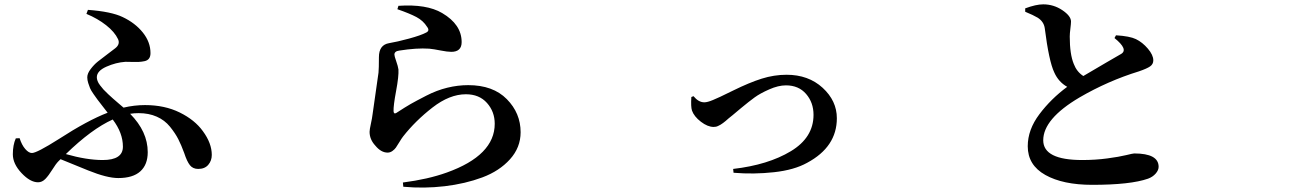

<svg xmlns="http://www.w3.org/2000/svg" viewBox="-20 -810 6040 884"><path d="M545.9 -134.8Q545.9 -198.2 499 -259.8Q401.4 -215.8 283.2 -100.6Q378.9 -73.2 453.1 -73.2Q545.9 -73.2 545.9 -134.8ZM377.9 -746.1 384.8 -764.6Q492.2 -756.8 544.9 -731.4Q602.5 -704.1 637.7 -660.2Q672.9 -616.2 672.9 -565.4Q672.9 -549.8 666 -540.5Q659.2 -531.2 645 -528.3Q630.9 -525.4 618.7 -524.9Q606.4 -524.4 586.9 -524.9Q567.4 -525.4 557.6 -525.4Q513.7 -522.5 469.7 -502.9Q425.8 -483.4 425.8 -454.1Q425.8 -446.3 429.2 -437Q432.6 -427.7 440.9 -417Q449.2 -406.2 456.5 -397.9Q463.9 -389.6 478 -376.5Q492.2 -363.3 500.5 -356Q508.8 -348.6 525.4 -334.5Q542 -320.3 548.8 -314.5Q598.6 -326.2 647.5 -326.2Q738.3 -326.2 807.6 -292Q877 -257.8 914.1 -206.1Q955.1 -150.4 955.1 -96.7Q955.1 -70.3 939 -51.3Q922.9 -32.2 892.6 -32.2Q868.2 -32.2 854.5 -49.3Q840.8 -66.4 828.1 -105.5Q814.5 -142.6 800.8 -169.4Q787.1 -196.3 762.7 -226.6Q738.3 -256.8 701.7 -272.9Q665 -289.1 618.2 -289.1Q597.7 -289.1 579.1 -286.1Q660.2 -204.1 660.2 -109.4Q660.2 -51.8 626 -21Q591.8 9.8 524.4 9.8Q472.7 9.8 385.7 -25.4Q312.5 -54.7 258.8 -77.1L249 -67.4Q237.3 -55.7 220.7 -28.8Q204.1 -2 189 13.7Q173.8 29.3 155.3 29.3Q119.1 29.3 79.1 -13.2Q39.1 -55.7 39.1 -99.6Q39.1 -142.6 52.7 -172.9L70.3 -173.8Q80.1 -142.6 96.2 -124Q112.3 -105.5 127 -105.5Q149.4 -105.5 251 -169.9Q383.8 -255.9 475.6 -291Q469.7 -298.8 452.1 -321.3Q434.6 -343.8 428.7 -351.6Q422.9 -359.4 410.6 -377Q398.4 -394.5 394.5 -404.3Q390.6 -414.1 386.2 -427.7Q381.8 -441.4 381.8 -454.1Q381.8 -471.7 397.5 -492.2Q413.1 -512.7 430.2 -526.4Q447.3 -540 474.6 -560.5Q502 -581.1 510.7 -587.9Q534.2 -606.4 523.4 -629.9Q507.8 -663.1 468.8 -693.8Q429.7 -724.6 377.9 -746.1Z M1946.3 -686.5Q1928.7 -714.8 1897.5 -731.4Q1866.2 -748 1809.6 -767.6L1814.5 -783.2Q1944.3 -792 2015.6 -750Q2105.5 -697.3 2105.5 -616.2Q2105.5 -571.3 2057.6 -571.3Q2040 -571.3 2008.3 -577.6Q1976.6 -584 1956.1 -585.9Q1898.4 -589.8 1818.4 -577.1Q1795.9 -574.2 1795.9 -558.6Q1795.9 -551.8 1804.2 -528.3Q1812.5 -504.9 1814.5 -490.2Q1816.4 -459 1803.7 -391.1Q1791 -323.2 1792 -297.9Q1793 -283.2 1804.7 -290Q1846.7 -317.4 1870.6 -331.1Q1894.5 -344.7 1942.9 -369.6Q1991.2 -394.5 2039.6 -406.2Q2087.9 -418 2135.7 -418Q2250 -418 2313.5 -353.5Q2377 -289.1 2377 -201.2Q2377 -130.9 2328.1 -76.7Q2279.3 -22.5 2200.7 6.8Q2122.1 36.1 2027.3 47.4Q1932.6 58.6 1836.9 49.8L1835 30.3Q1950.2 15.6 2037.1 -15.6Q2257.8 -94.7 2257.8 -240.2Q2257.8 -295.9 2222.2 -335.9Q2186.5 -376 2125 -376Q2049.8 -376 1971.2 -314.9Q1892.6 -253.9 1835.9 -181.6Q1829.1 -172.9 1818.8 -155.8Q1808.6 -138.7 1802.7 -130.4Q1796.9 -122.1 1786.6 -114.7Q1776.4 -107.4 1764.6 -107.4Q1734.4 -107.4 1708 -139.6Q1681.6 -168 1681.6 -203.1Q1681.6 -212.9 1687.5 -239.7Q1693.4 -266.6 1695.3 -283.2Q1720.7 -459 1722.7 -475.6Q1724.6 -495.1 1724.6 -546.9Q1724.6 -603.5 1771.5 -611.3Q1807.6 -617.2 1863.3 -632.3Q1918.9 -647.5 1942.4 -660.2Q1960 -668.9 1946.3 -686.5Z M3163.1 -363.3 3172.9 -367.2Q3196.3 -338.9 3222.7 -338.9Q3237.3 -338.9 3262.7 -349.6Q3283.2 -357.4 3356.4 -393.6Q3429.7 -429.7 3486.8 -447.8Q3543.9 -465.8 3601.6 -465.8Q3702.1 -465.8 3767.6 -405.8Q3833 -345.7 3833 -265.6Q3833 -133.8 3696.3 -60.5Q3636.7 -27.3 3543.5 -17.1Q3450.2 -6.8 3357.4 -14.6L3355.5 -32.2Q3516.6 -50.8 3621.1 -113.8Q3725.6 -176.8 3725.6 -281.2Q3725.6 -337.9 3691.4 -377.4Q3657.2 -417 3598.6 -417Q3563.5 -417 3521.5 -398.4Q3479.5 -379.9 3454.1 -361.3Q3428.7 -342.8 3392.1 -312.5Q3355.5 -282.2 3352.5 -279.3Q3345.7 -274.4 3335.4 -265.6Q3325.2 -256.8 3320.8 -252.9Q3316.4 -249 3309.1 -243.7Q3301.8 -238.3 3297.4 -235.8Q3293 -233.4 3287.1 -230.5Q3281.2 -227.5 3276.4 -226.6Q3271.5 -225.6 3265.6 -225.6Q3238.3 -225.6 3207 -249.5Q3175.8 -273.4 3166 -300.8Q3160.2 -318.4 3163.1 -363.3Z M5111.3 -634.8 5118.2 -647.5Q5181.6 -643.6 5210 -629.9Q5240.2 -615.2 5265.1 -585.9Q5290 -556.6 5290 -532.2Q5290 -514.6 5275.4 -504.4Q5260.7 -494.1 5223.6 -481.4Q5081.1 -437.5 4950.2 -361.3Q4783.2 -262.7 4783.2 -164.1Q4783.2 -73.2 4962.9 -73.2Q5023.4 -73.2 5078.1 -80.6Q5132.8 -87.9 5164.6 -95.7Q5196.3 -103.5 5202.1 -103.5Q5314.5 -103.5 5314.5 -42Q5314.5 -26.4 5300.8 -10.7Q5287.1 4.9 5265.6 12.7Q5184.6 41 5008.8 41Q4874 41 4793 -4.4Q4711.9 -49.8 4711.9 -136.7Q4711.9 -212.9 4765.6 -284.2Q4819.3 -355.5 4893.6 -410.2Q4853.5 -432.6 4834 -476.6Q4809.6 -527.3 4790 -681.6Q4785.2 -710.9 4757.8 -728.5Q4738.3 -740.2 4700.2 -755.9V-771.5Q4750 -790 4783.2 -790Q4831.1 -790 4871.1 -763.2Q4911.1 -736.3 4911.1 -710.9Q4911.1 -701.2 4908.2 -678.2Q4905.3 -655.3 4905.3 -641.6Q4905.3 -560.5 4923.8 -515.6Q4937.5 -479.5 4967.8 -460Q5009.8 -485.4 5074.2 -522.5Q5138.7 -559.6 5141.6 -561.5Q5176.8 -582 5111.3 -634.8Z"/></svg>

Font: Bpmf Zihi Serif Bold
Style: Bold
Weight: 700
Foundry: But Ko
Version: Version 1.320